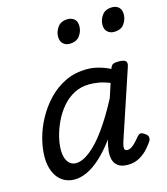

<svg xmlns="http://www.w3.org/2000/svg" viewBox="-119 -887 863 995"><g transform="rotate(-15 312.5 -389.0)"><path d="M159 17Q122 17 94.5 -1.5Q67 -20 52 -54.5Q37 -89 37 -135Q37 -181 50.5 -233Q64 -285 91.5 -335.5Q119 -386 158.5 -427.5Q198 -469 250 -494Q302 -519 367 -519Q397 -519 429 -510.5Q461 -502 490 -487L491 -491Q497 -507 506.5 -511Q516 -515 534 -515Q565 -515 573.5 -505.5Q582 -496 575 -476L452 -107Q447 -91 446 -80.5Q445 -70 449 -65Q453 -60 462 -60Q473 -60 484 -67Q495 -74 506.5 -86Q518 -98 530 -113Q538 -123 546.5 -125Q555 -127 568 -118Q584 -108 586.5 -98Q589 -88 584 -77Q575 -62 555.5 -39.5Q536 -17 508 -1Q480 15 445 15Q410 15 392 1Q374 -13 368.5 -34.5Q363 -56 366 -81Q369 -106 375 -129Q376 -131 376.5 -133.5Q377 -136 378 -139Q338 -85 299.5 -50Q261 -15 225.5 1Q190 17 159 17ZM128 -150Q128 -123 135 -103.5Q142 -84 155.5 -73.5Q169 -63 187 -63Q221 -63 263 -95.5Q305 -128 350 -190.5Q395 -253 442 -342L467 -418Q436 -431 409 -435.5Q382 -440 358 -440Q313 -440 276 -420.5Q239 -401 211.5 -368.5Q184 -336 165.5 -297Q147 -258 137.5 -219.5Q128 -181 128 -150ZM314 -669Q294 -669 280 -682Q266 -695 266 -720Q266 -747 283.5 -771Q301 -795 338 -795Q359 -795 373 -782.5Q387 -770 387 -744Q387 -717 369.5 -693Q352 -669 314 -669ZM553 -669Q532 -669 518 -682Q504 -695 504 -720Q504 -747 521.5 -771Q539 -795 576 -795Q597 -795 611 -782.5Q625 -770 625 -744Q625 -717 608 -693Q591 -669 553 -669Z"/></g></svg>

Font: Playwrite IN
Style: Regular
Weight: 400
Designer: Veronika Burian, José Scaglione
Foundry: TypeTogether
Version: Version 1.002